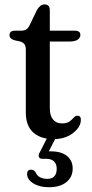

<svg xmlns="http://www.w3.org/2000/svg" viewBox="-20 -606 408 848"><path d="M68 -423 43 -428.5Q22 -435 22 -450.5Q22 -470.5 46 -470.5H73.5Q86.5 -470.5 95.5 -475.8Q104.5 -481 111 -495L143 -561.5Q157.5 -586.5 176.5 -586.5Q200 -586.5 200 -561V-470.5H310.5Q335 -470.5 335 -451.5Q335 -439 323 -430.8Q311 -422.5 284.5 -422.5H200V-128Q200 -95.5 214.2 -78.2Q228.5 -61 253.5 -61Q275.5 -61 287 -69.5Q298.5 -78 305.8 -86.5Q313 -95 322.5 -95Q338.5 -94.5 337 -74Q335.5 -43 301 -17.2Q266.5 8.5 216.5 8.5Q160 8.5 127 -20.8Q94 -50 94 -109.5V-388.5Q94 -416.5 68 -423ZM193.5 -7.5H231.5L195.5 62.5Q200.5 62.5 206 62.5Q250.5 62.5 275.8 82.8Q301 103 301 138.5Q301 176 273 198.5Q245 221 196 221Q155 221 127.8 204.2Q100.5 187.5 99.5 163.5Q99.5 143.5 116.5 143.5Q128.5 143 137 154.5Q143.5 170.5 157.5 177.2Q171.5 184 188.5 184Q230.5 184 230.5 138.5Q230.5 119 219 107.2Q207.5 95.5 185 95.5H167.5Q155.5 95.5 152.2 88Q149 80.5 154 70Z"/></svg>

Font: Fraunces 9pt S050
Style: Regular
Weight: 400
Version: Version 1.000; ttfautohint (v1.8.3)